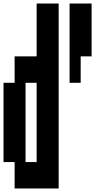

<svg xmlns="http://www.w3.org/2000/svg" viewBox="-20 -1050 540 1090"><path d="M63 20V-130H0V-580H63V-730H188V-1030H313V20ZM375 -580V-1030H500V-730H438V-580ZM125 -130H188V-580H125Z"/></svg>

Font: 2P VHS
Style: Regular
Weight: 400
Designer: CodeMan38
Foundry: CodeMan38
Version: Version 3.000